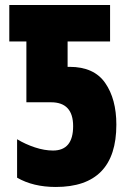

<svg xmlns="http://www.w3.org/2000/svg" viewBox="-20 -734 526 764"><path d="M443 -238Q443 -340 398.5 -404Q354 -468 257 -468H249V-569H418V-714H17V-569H85V-327H183Q271 -327 271 -232Q271 -135 191 -135Q157 -135 119 -147.5Q81 -160 48 -180V-27Q112 10 202 10Q443 10 443 -238Z"/></svg>

Font: Noto Sans Display Condensed Black
Style: Regular
Weight: 900
Width: 3
Designer: Monotype Design team
Foundry: Monotype Imaging Inc.
Version: 1.000